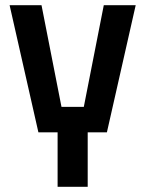

<svg xmlns="http://www.w3.org/2000/svg" viewBox="-20 -720 560 740"><path d="M202 0V-210H128L17 -700H140L217 -308H303L380 -700H503L392 -210H318V0Z"/></svg>

Font: Tektur SemiCondensed Medium
Style: Regular
Weight: 500
Width: 4
Designer: Adam Jagosz
Foundry: Adam Jagosz
Version: Version 1.005;gftools[0.9.30]